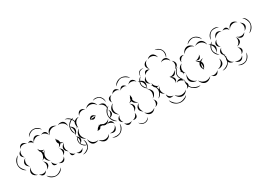

<svg xmlns="http://www.w3.org/2000/svg" viewBox="-76 -1767 4087 2907"><g transform="rotate(-30 1968.0 -314.0)"><path d="M267 -575Q278 -609 310.5 -629.5Q343 -650 378 -650Q414 -651 447 -632Q480 -613 493 -579Q470 -606 438.5 -623.5Q407 -641 379 -640Q350 -640 319.5 -621.5Q289 -603 267 -575ZM293 -470Q294 -492 307.5 -514Q321 -536 342 -543Q363 -551 387.5 -541.5Q412 -532 426 -515Q407 -526 387 -526Q367 -526 350 -521Q333 -515 317 -502.5Q301 -490 293 -470ZM60 -485Q64 -505 80.5 -524Q97 -543 117 -546Q138 -549 159 -536Q180 -523 190 -505Q174 -519 155.5 -522Q137 -525 121 -522Q104 -520 87.5 -511.5Q71 -503 60 -485ZM551 -442Q549 -470 564.5 -498.5Q580 -527 605 -538Q631 -550 662.5 -542.5Q694 -535 714 -515Q689 -527 662.5 -526.5Q636 -526 615 -516Q595 -507 576.5 -488Q558 -469 551 -442ZM867 -539Q904 -541 935.5 -517.5Q967 -494 982 -460Q996 -426 990.5 -387Q985 -348 958 -323Q975 -356 979.5 -392.5Q984 -429 972 -456Q961 -484 931.5 -506Q902 -528 867 -539ZM733 -514Q753 -528 781.5 -530Q810 -532 830 -518Q851 -504 859 -476Q867 -448 861 -425Q859 -449 846 -468Q833 -487 817 -498Q801 -509 778.5 -515Q756 -521 733 -514ZM442 -514Q456 -525 478.5 -529Q501 -533 516 -523Q532 -514 538.5 -492.5Q545 -471 541 -453Q539 -471 527.5 -483Q516 -495 504 -503Q491 -511 475.5 -515.5Q460 -520 442 -514ZM206 -505Q217 -514 234.5 -518Q252 -522 264 -515Q276 -507 280.5 -489.5Q285 -472 282 -458Q280 -472 270.5 -480Q261 -488 252 -494Q242 -500 230.5 -504.5Q219 -509 206 -505ZM60 -346Q42 -352 26.5 -370Q11 -388 11 -407Q11 -427 26.5 -444.5Q42 -462 60 -469Q45 -457 40 -440Q35 -423 35 -407Q35 -392 40 -375Q45 -358 60 -346ZM-15 -162Q-53 -176 -75.5 -213.5Q-98 -251 -98 -292Q-98 -333 -75.5 -370Q-53 -407 -15 -421Q-46 -395 -67 -359.5Q-88 -324 -88 -292Q-88 -259 -67 -224Q-46 -189 -15 -162ZM867 -410Q892 -403 912.5 -381.5Q933 -360 936 -334Q938 -309 922 -283.5Q906 -258 883 -247Q901 -265 907.5 -288Q914 -311 912 -332Q910 -353 899 -374Q888 -395 867 -410ZM590 -351Q594 -350 597 -348Q599 -355 603 -361Q601 -352 602 -344Q617 -332 627 -313.5Q637 -295 635 -276V-275Q644 -267 656 -261Q668 -255 683 -254Q657 -246 629 -257Q621 -242 605.5 -230Q590 -218 574 -214Q589 -224 597.5 -238.5Q606 -253 609 -268Q605 -272 602 -276Q592 -290 591 -309Q590 -328 596 -345Q593 -348 590 -351ZM374 -103Q347 -113 327 -139Q307 -165 307 -192Q287 -173 264 -166Q287 -183 299.5 -207Q312 -231 314 -254Q315 -274 309 -295Q309 -295 309 -295Q300 -301 295 -312Q290 -323 289 -336Q284 -342 278 -348Q284 -346 289 -342Q289 -350 291 -359Q292 -343 303 -331Q306 -328 309 -325Q314 -321 322 -315Q333 -308 346 -303Q359 -298 374 -302Q356 -289 332 -289Q337 -276 338 -262Q354 -279 374 -286Q352 -267 341.5 -242Q331 -217 331 -194Q331 -171 341.5 -146Q352 -121 374 -103ZM602 -335Q604 -320 611 -307Q609 -322 602 -335ZM60 -186Q39 -194 22 -214.5Q5 -235 5 -258Q5 -281 22 -301.5Q39 -322 60 -330Q43 -315 36 -295.5Q29 -276 29 -258Q29 -240 36 -220.5Q43 -201 60 -186ZM683 -91Q661 -99 644 -120Q627 -141 627 -165Q627 -188 644 -209Q661 -230 683 -238Q665 -223 658 -203Q651 -183 651 -165Q651 -146 658 -126Q665 -106 683 -91ZM883 -231Q903 -224 919 -205Q935 -186 935 -165Q935 -144 919 -125Q903 -106 883 -99Q899 -112 905 -130Q911 -148 911 -165Q911 -182 905 -200Q899 -218 883 -231ZM574 -198Q592 -192 607 -174.5Q622 -157 622 -139Q622 -120 607 -102.5Q592 -85 574 -79Q588 -91 593 -107.5Q598 -124 598 -139Q598 -154 593 -170Q588 -186 574 -198ZM100 -15Q75 -17 51.5 -35Q28 -53 22 -78Q15 -102 27 -129Q39 -156 60 -170Q45 -150 42.5 -126.5Q40 -103 45 -84Q50 -64 63.5 -45Q77 -26 100 -15ZM264 -151Q283 -141 298 -120Q313 -99 311 -78Q309 -57 291 -39Q273 -21 252 -15Q270 -27 277.5 -45Q285 -63 287 -80Q288 -97 283.5 -116Q279 -135 264 -151ZM958 -131Q980 -104 980 -66.5Q980 -29 962 2Q944 32 910.5 49.5Q877 67 843 60Q878 55 908.5 37.5Q939 20 954 -4Q968 -28 968.5 -63Q969 -98 958 -131ZM442 -15Q428 -9 408 -10Q388 -11 378 -22Q367 -34 367 -53.5Q367 -73 374 -87Q372 -71 379.5 -59.5Q387 -48 395 -39Q404 -30 415 -22Q426 -14 442 -15ZM755 -15Q742 -8 723.5 -6.5Q705 -5 693 -14Q682 -24 680 -42.5Q678 -61 683 -75Q683 -60 691.5 -50Q700 -40 709 -33Q718 -25 729 -18.5Q740 -12 755 -15ZM574 -63Q575 -43 564 -22Q553 -1 535 7Q517 14 494 7Q471 0 458 -15Q476 -6 493.5 -7.5Q511 -9 526 -15Q540 -21 554 -32.5Q568 -44 574 -63ZM883 -35Q880 -17 866.5 0Q853 17 835 20Q817 24 798.5 12Q780 0 771 -15Q785 -4 801 -2.5Q817 -1 831 -3Q845 -6 859.5 -12.5Q874 -19 883 -35ZM236 -15Q230 3 212.5 18Q195 33 176 33Q157 33 139.5 18Q122 3 116 -15Q128 -1 144.5 4Q161 9 176 9Q191 9 207.5 4Q224 -1 236 -15ZM454 60Q441 97 404.5 118.5Q368 140 329 140Q290 140 253.5 118.5Q217 97 204 60Q229 90 263.5 110Q298 130 329 130Q361 130 395 110Q429 90 454 60Z M1379 -571Q1404 -589 1437.5 -586.5Q1471 -584 1496 -566Q1522 -548 1534.5 -517Q1547 -486 1539 -456Q1537 -487 1524 -515Q1511 -543 1490 -558Q1470 -572 1439.5 -575.5Q1409 -579 1379 -571ZM1231 -515Q1246 -538 1275 -552Q1304 -566 1332 -561Q1359 -555 1380.5 -530.5Q1402 -506 1406 -478Q1392 -503 1370.5 -518Q1349 -533 1327 -537Q1305 -542 1279 -537Q1253 -532 1231 -515ZM1086 -474Q1087 -495 1101 -516.5Q1115 -538 1135 -544Q1156 -550 1179 -540.5Q1202 -531 1215 -514Q1197 -525 1177.5 -525.5Q1158 -526 1142 -521Q1126 -516 1110 -505Q1094 -494 1086 -474ZM906 -267Q877 -292 870 -333Q863 -374 877 -410Q891 -447 923.5 -472.5Q956 -498 994 -497Q958 -484 927.5 -460Q897 -436 886 -407Q875 -378 881 -339.5Q887 -301 906 -267ZM1419 -470Q1441 -477 1467.5 -470Q1494 -463 1508 -445Q1521 -427 1520 -399.5Q1519 -372 1507 -353Q1512 -375 1506 -395.5Q1500 -416 1488 -431Q1477 -445 1459.5 -457Q1442 -469 1419 -470ZM988 -329Q972 -349 969 -378.5Q966 -408 979 -429Q993 -450 1020.5 -460.5Q1048 -471 1073 -465Q1048 -462 1029 -447.5Q1010 -433 1000 -416Q989 -399 984.5 -376Q980 -353 988 -329ZM1196 -331Q1198 -341 1204 -352Q1201 -356 1199 -360Q1202 -357 1205 -354Q1212 -366 1222 -374.5Q1232 -383 1243 -384Q1257 -387 1272 -379Q1287 -371 1297 -360Q1299 -362 1301 -365Q1300 -361 1299 -358Q1302 -353 1305 -349Q1301 -352 1297 -354Q1290 -341 1278 -330.5Q1266 -320 1252 -320Q1240 -319 1228 -326.5Q1216 -334 1208 -345Q1201 -339 1196 -331ZM1247 -361Q1239 -359 1230.5 -356.5Q1222 -354 1214 -349Q1223 -345 1232.5 -344Q1242 -343 1251 -344Q1262 -344 1273 -346.5Q1284 -349 1293 -356Q1282 -362 1270 -362Q1258 -362 1247 -361ZM1511 -338Q1526 -323 1533 -299Q1540 -275 1532 -256Q1523 -237 1500.5 -226Q1478 -215 1457 -216Q1477 -222 1490 -236Q1503 -250 1510 -265Q1517 -281 1519 -300Q1521 -319 1511 -338ZM1008 -126Q979 -133 955.5 -157.5Q932 -182 928 -212Q925 -241 942 -270.5Q959 -300 985 -313Q965 -292 957 -265Q949 -238 952 -215Q955 -191 969 -167Q983 -143 1008 -126ZM979 -35Q947 -34 920 -55Q893 -76 882 -106Q871 -135 877 -168.5Q883 -202 907 -223Q892 -195 887 -164Q882 -133 891 -109Q900 -85 924.5 -65Q949 -45 979 -35ZM1216 -131Q1217 -136 1219 -140Q1212 -141 1206 -144Q1214 -143 1221 -146Q1236 -181 1268 -195Q1272 -205 1271 -216Q1275 -208 1277 -198Q1281 -199 1286 -200Q1290 -200 1294 -200Q1289 -208 1286 -216Q1294 -206 1305 -200Q1324 -196 1342 -184Q1353 -182 1364 -182Q1383 -182 1404.5 -189.5Q1426 -197 1441 -216Q1433 -194 1412 -176.5Q1391 -159 1368 -158Q1369 -155 1371 -152Q1368 -155 1364 -158Q1339 -158 1316 -176Q1302 -178 1289 -176Q1283 -175 1278 -174Q1276 -160 1269 -153Q1261 -144 1248 -141Q1235 -138 1222 -140Q1219 -136 1216 -131ZM1387 -152Q1400 -164 1421.5 -170Q1443 -176 1459 -168Q1475 -160 1483 -139.5Q1491 -119 1489 -101Q1485 -119 1473 -129.5Q1461 -140 1448 -146Q1435 -153 1419 -156Q1403 -159 1387 -152ZM1156 -15Q1134 1 1103 2.5Q1072 4 1050 -11Q1028 -27 1018 -56.5Q1008 -86 1015 -112Q1018 -85 1032 -64Q1046 -43 1063 -31Q1081 -19 1105.5 -13.5Q1130 -8 1156 -15ZM1479 -88Q1483 -66 1473.5 -41.5Q1464 -17 1445 -5Q1425 6 1399 1.5Q1373 -3 1356 -17Q1377 -10 1397 -13.5Q1417 -17 1433 -26Q1448 -35 1461.5 -50.5Q1475 -66 1479 -88ZM1558 -67Q1566 -31 1547.5 5Q1529 41 1497 61Q1465 80 1425 81Q1385 82 1355 58Q1391 70 1428.5 69Q1466 68 1492 52Q1517 36 1535 3Q1553 -30 1558 -67ZM1340 -14Q1330 13 1303.5 33Q1277 53 1248 53Q1219 52 1192.5 32Q1166 12 1156 -15Q1175 7 1200 17.5Q1225 28 1248 29Q1271 29 1296 18.5Q1321 8 1340 -14Z M1796 -580Q1808 -617 1843 -639Q1878 -661 1916 -662Q1955 -663 1990.5 -643Q2026 -623 2041 -587Q2015 -616 1981 -634.5Q1947 -653 1916 -652Q1886 -651 1853 -630.5Q1820 -610 1796 -580ZM1685 -505Q1691 -523 1709 -538.5Q1727 -554 1746 -554Q1766 -554 1783.5 -538.5Q1801 -523 1808 -505Q1796 -520 1779 -525Q1762 -530 1746 -530Q1731 -530 1714 -525Q1697 -520 1685 -505ZM1968 -513Q1979 -530 2000 -542.5Q2021 -555 2041 -551Q2061 -547 2076.5 -528Q2092 -509 2096 -489Q2085 -507 2069 -515.5Q2053 -524 2037 -527Q2021 -530 2002.5 -528Q1984 -526 1968 -513ZM1820 -493Q1824 -510 1839 -526.5Q1854 -543 1872 -544Q1889 -546 1907 -533.5Q1925 -521 1932 -504Q1920 -517 1904 -519.5Q1888 -522 1874 -521Q1860 -519 1845 -513.5Q1830 -508 1820 -493ZM1621 -401Q1608 -414 1601.5 -435Q1595 -456 1603 -473Q1610 -489 1630.5 -497.5Q1651 -506 1669 -505Q1651 -500 1641 -488Q1631 -476 1625 -463Q1619 -449 1616 -433.5Q1613 -418 1621 -401ZM2109 -480Q2135 -482 2162.5 -468Q2190 -454 2201 -430Q2212 -406 2205 -376Q2198 -346 2179 -327Q2190 -351 2189 -375.5Q2188 -400 2179 -420Q2170 -439 2152 -456Q2134 -473 2109 -480ZM1546 -119Q1506 -133 1483 -172Q1460 -211 1460 -254Q1460 -297 1483 -336Q1506 -375 1546 -389Q1513 -362 1491.5 -325Q1470 -288 1470 -254Q1470 -220 1491.5 -183Q1513 -146 1546 -119ZM1621 -194Q1593 -205 1572.5 -232.5Q1552 -260 1552 -290Q1552 -320 1572.5 -347.5Q1593 -375 1621 -385Q1598 -366 1587 -340Q1576 -314 1576 -290Q1576 -266 1587 -240Q1598 -214 1621 -194ZM1965 -209Q1939 -210 1914.5 -227Q1890 -244 1883 -269L1882 -272Q1858 -263 1835 -268Q1850 -270 1861 -277.5Q1872 -285 1880 -295Q1882 -326 1902 -351Q1902 -359 1900 -366Q1904 -361 1906 -355Q1911 -360 1916 -364Q1912 -357 1909 -350Q1914 -335 1914.5 -319Q1915 -303 1907 -291Q1905 -288 1903 -286Q1904 -281 1906 -276Q1912 -256 1926.5 -237.5Q1941 -219 1965 -209ZM2254 -331Q2288 -319 2308 -286Q2328 -253 2328 -217Q2328 -181 2308.5 -148Q2289 -115 2255 -103Q2282 -126 2300 -157.5Q2318 -189 2318 -217Q2318 -246 2300 -277Q2282 -308 2254 -331ZM2180 -311Q2204 -302 2222.5 -278.5Q2241 -255 2241 -229Q2241 -203 2222.5 -179.5Q2204 -156 2180 -147Q2200 -164 2208.5 -186Q2217 -208 2217 -229Q2217 -250 2208.5 -272Q2200 -294 2180 -311ZM1835 -252Q1855 -245 1872 -225Q1889 -205 1889 -183Q1889 -161 1872 -141Q1855 -121 1835 -114Q1852 -128 1858.5 -147Q1865 -166 1865 -183Q1865 -201 1858.5 -219.5Q1852 -238 1835 -252ZM1965 -47Q1943 -55 1926 -76Q1909 -97 1909 -120Q1909 -143 1926 -164Q1943 -185 1965 -193Q1947 -178 1940 -158Q1933 -138 1933 -120Q1933 -102 1940 -82Q1947 -62 1965 -47ZM1621 -59Q1603 -65 1588 -82.5Q1573 -100 1573 -119Q1573 -137 1588 -154.5Q1603 -172 1621 -178Q1607 -166 1602 -150Q1597 -134 1597 -119Q1597 -104 1602 -87.5Q1607 -71 1621 -59ZM2180 -131Q2195 -120 2205 -99.5Q2215 -79 2210 -60Q2205 -42 2186 -29.5Q2167 -17 2148 -15Q2165 -23 2174 -37.5Q2183 -52 2187 -67Q2191 -81 2191 -98Q2191 -115 2180 -131ZM1835 -98Q1843 -81 1841.5 -58.5Q1840 -36 1827 -23Q1814 -10 1791.5 -8.5Q1769 -7 1752 -15Q1770 -13 1784.5 -21.5Q1799 -30 1810 -40Q1820 -51 1828.5 -65.5Q1837 -80 1835 -98ZM1736 -15Q1726 1 1705.5 11.5Q1685 22 1667 17Q1649 13 1636 -5.5Q1623 -24 1621 -43Q1629 -26 1643.5 -18Q1658 -10 1673 -6Q1687 -3 1704 -3.5Q1721 -4 1736 -15ZM2132 -15Q2121 9 2095 25.5Q2069 42 2043 39Q2016 37 1994 16Q1972 -5 1965 -31Q1980 -9 2002 2Q2024 13 2045 15Q2066 17 2089.5 10.5Q2113 4 2132 -15ZM1977 60Q1968 85 1943.5 100.5Q1919 116 1892 116Q1865 116 1840.5 100.5Q1816 85 1807 60Q1824 80 1847.5 93Q1871 106 1892 106Q1913 106 1936.5 93Q1960 80 1977 60Z M2571 -767Q2604 -771 2634 -752Q2664 -733 2678 -704Q2693 -674 2690 -639Q2687 -604 2664 -580Q2677 -610 2679 -643Q2681 -676 2670 -699Q2658 -723 2630.5 -741.5Q2603 -760 2571 -767ZM2411 -695Q2426 -715 2453 -725.5Q2480 -736 2504 -728Q2528 -721 2544.5 -696.5Q2561 -672 2562 -647Q2552 -670 2534 -684.5Q2516 -699 2497 -705Q2478 -711 2455 -709.5Q2432 -708 2411 -695ZM2363 -560Q2345 -572 2333.5 -595.5Q2322 -619 2327 -640Q2332 -661 2352.5 -676.5Q2373 -692 2395 -695Q2375 -685 2364.5 -668Q2354 -651 2350 -634Q2346 -618 2348 -598Q2350 -578 2363 -560ZM2190 -530Q2183 -549 2189.5 -570Q2196 -591 2211 -604Q2227 -617 2249 -619.5Q2271 -622 2288 -612Q2245 -619 2218 -596Q2190 -573 2190 -530ZM2562 -556Q2577 -574 2603 -582.5Q2629 -591 2650 -583Q2672 -575 2685.5 -551.5Q2699 -528 2699 -505Q2691 -527 2675 -540.5Q2659 -554 2642 -561Q2624 -567 2603 -567.5Q2582 -568 2562 -556ZM2264 -504Q2264 -521 2273 -540Q2282 -559 2297 -565Q2313 -571 2332.5 -564Q2352 -557 2363 -545Q2348 -552 2333.5 -550Q2319 -548 2306 -543Q2294 -538 2281.5 -529Q2269 -520 2264 -504ZM2203 -315Q2171 -325 2150 -355Q2129 -385 2127 -419Q2125 -452 2142 -484Q2159 -516 2190 -530Q2166 -507 2151 -476.5Q2136 -446 2137 -419Q2139 -392 2157.5 -364Q2176 -336 2203 -315ZM2714 -498Q2733 -487 2746 -464.5Q2759 -442 2756 -420Q2752 -398 2732.5 -381Q2713 -364 2691 -360Q2710 -371 2719.5 -389Q2729 -407 2732 -424Q2735 -441 2731.5 -461Q2728 -481 2714 -498ZM2269 -360Q2249 -365 2231.5 -382.5Q2214 -400 2212 -420Q2210 -440 2224.5 -460Q2239 -480 2257 -489Q2243 -475 2239 -456.5Q2235 -438 2236 -422Q2238 -406 2245 -389Q2252 -372 2269 -360ZM2363 -270Q2345 -263 2322.5 -266Q2300 -269 2288 -284Q2275 -298 2275.5 -321Q2276 -344 2285 -360Q2282 -341 2289 -326Q2296 -311 2306 -299Q2316 -288 2330 -279Q2344 -270 2363 -270ZM2676 -360Q2678 -340 2668 -318Q2658 -296 2640 -288Q2623 -279 2599.5 -285Q2576 -291 2562 -305Q2580 -297 2598 -300Q2616 -303 2630 -309Q2644 -316 2657.5 -328.5Q2671 -341 2676 -360ZM2731 -290Q2744 -292 2757 -286.5Q2770 -281 2776 -270Q2783 -259 2781 -244.5Q2779 -230 2771 -221Q2776 -232 2774.5 -244Q2773 -256 2768 -265Q2763 -273 2753.5 -280.5Q2744 -288 2731 -290ZM2562 -290Q2581 -289 2601 -277Q2621 -265 2627 -246Q2633 -228 2624 -206.5Q2615 -185 2600 -173Q2610 -189 2609.5 -206.5Q2609 -224 2605 -239Q2600 -254 2590 -268Q2580 -282 2562 -290ZM2379 -120Q2359 -125 2340.5 -142.5Q2322 -160 2319 -181Q2316 -202 2330 -223.5Q2344 -245 2363 -254Q2348 -239 2344.5 -220Q2341 -201 2343 -184Q2345 -167 2353.5 -149.5Q2362 -132 2379 -120ZM2616 -170Q2626 -184 2646 -193.5Q2666 -203 2682 -198Q2699 -193 2710.5 -174.5Q2722 -156 2723 -138Q2716 -154 2702.5 -162.5Q2689 -171 2676 -175Q2662 -179 2646.5 -179.5Q2631 -180 2616 -170ZM2723 -122Q2738 -113 2748.5 -94.5Q2759 -76 2755 -59Q2751 -42 2733.5 -29.5Q2716 -17 2699 -15Q2715 -23 2722 -37Q2729 -51 2732 -64Q2735 -78 2734.5 -93.5Q2734 -109 2723 -122ZM2479 -31Q2463 -22 2440 -21Q2417 -20 2403 -31Q2388 -43 2384 -65.5Q2380 -88 2386 -105Q2387 -87 2396.5 -73Q2406 -59 2418 -50Q2429 -41 2444.5 -34.5Q2460 -28 2479 -31ZM2684 -15Q2672 12 2643.5 31Q2615 50 2585 48Q2555 46 2529 24Q2503 2 2494 -27Q2512 -3 2537 10Q2562 23 2586 24Q2610 25 2636.5 16Q2663 7 2684 -15ZM2645 60Q2621 96 2577.5 110Q2534 124 2492 114Q2450 104 2416.5 72.5Q2383 41 2378 -2Q2398 37 2429 67Q2460 97 2494 104Q2528 112 2569 99Q2610 86 2645 60Z M3048 -589Q3066 -621 3102 -635.5Q3138 -650 3174 -644Q3210 -638 3240 -612.5Q3270 -587 3277 -551Q3258 -583 3230 -606Q3202 -629 3173 -634Q3144 -639 3110 -626Q3076 -613 3048 -589ZM2935 -489Q2941 -518 2965 -541.5Q2989 -565 3019 -569Q3048 -573 3077.5 -556.5Q3107 -540 3120 -514Q3098 -534 3071.5 -541Q3045 -548 3022 -545Q2998 -542 2974.5 -528Q2951 -514 2935 -489ZM3136 -512Q3156 -533 3188 -541Q3220 -549 3246 -538Q3272 -527 3288.5 -498.5Q3305 -470 3304 -441Q3295 -469 3276.5 -488Q3258 -507 3237 -516Q3215 -525 3188.5 -525Q3162 -525 3136 -512ZM2835 -401Q2827 -418 2829.5 -440.5Q2832 -463 2845 -476Q2859 -489 2881.5 -490Q2904 -491 2921 -482Q2902 -484 2887 -476.5Q2872 -469 2862 -459Q2851 -448 2842.5 -434Q2834 -420 2835 -401ZM3314 -429Q3341 -427 3366 -408.5Q3391 -390 3399 -364Q3406 -338 3394 -309Q3382 -280 3360 -264Q3376 -286 3378.5 -311Q3381 -336 3376 -357Q3370 -378 3354.5 -398Q3339 -418 3314 -429ZM2808 -227Q2786 -239 2770.5 -264Q2755 -289 2758 -314Q2761 -339 2782 -360Q2803 -381 2828 -387Q2807 -373 2796 -352Q2785 -331 2782 -311Q2780 -291 2785.5 -268.5Q2791 -246 2808 -227ZM3119 -376Q3122 -359 3115.5 -339Q3109 -319 3094 -311Q3079 -303 3059 -307.5Q3039 -312 3026 -323Q3042 -317 3056.5 -321Q3071 -325 3082 -332Q3094 -339 3105 -349Q3116 -359 3119 -376ZM2741 -157Q2709 -169 2690.5 -201Q2672 -233 2672 -267Q2673 -301 2692.5 -332Q2712 -363 2744 -374Q2718 -353 2700.5 -323.5Q2683 -294 2682 -267Q2682 -239 2698.5 -209.5Q2715 -180 2741 -157ZM3080 -135Q3076 -139 3072 -144Q3068 -140 3064 -137Q3067 -142 3070 -146Q3055 -165 3049.5 -191Q3044 -217 3053 -239Q3058 -252 3070 -264Q3062 -277 3050.5 -288Q3039 -299 3024 -307Q3058 -303 3084 -276Q3113 -296 3144 -295Q3129 -290 3117 -281.5Q3105 -273 3095 -262Q3104 -250 3107 -237Q3112 -213 3102.5 -188Q3093 -163 3075 -146Q3077 -141 3080 -135ZM3075 -230Q3069 -213 3067.5 -192.5Q3066 -172 3073 -152Q3083 -171 3085 -192Q3087 -213 3083 -231Q3082 -236 3080 -241Q3078 -235 3075 -230ZM2898 -47Q2869 -43 2838.5 -57Q2808 -71 2794 -96Q2780 -122 2785 -155Q2790 -188 2809 -210Q2799 -183 2801.5 -155.5Q2804 -128 2816 -108Q2827 -87 2848.5 -70Q2870 -53 2898 -47ZM3433 -201Q3459 -171 3459.5 -128.5Q3460 -86 3440 -52Q3421 -18 3384 3Q3347 24 3308 17Q3347 10 3381.5 -9.5Q3416 -29 3432 -57Q3447 -84 3447 -124Q3447 -164 3433 -201ZM3353 -171Q3367 -149 3368 -119.5Q3369 -90 3354 -69Q3338 -48 3309.5 -40Q3281 -32 3256 -39Q3282 -41 3302 -54Q3322 -67 3334 -83Q3347 -100 3353 -123Q3359 -146 3353 -171ZM2910 41Q2871 56 2830 41.5Q2789 27 2762 -4Q2735 -35 2728 -78.5Q2721 -122 2741 -157Q2734 -117 2741 -76.5Q2748 -36 2770 -11Q2791 14 2830 28Q2869 42 2910 41ZM3104 -5Q3089 21 3057.5 36.5Q3026 52 2996 47Q2966 42 2942 16.5Q2918 -9 2912 -39Q2928 -13 2952 3Q2976 19 3000 23Q3024 28 3052.5 21Q3081 14 3104 -5ZM3242 -32Q3239 -13 3225 6Q3211 25 3191 29Q3172 33 3151.5 21.5Q3131 10 3120 -6Q3136 6 3153.5 7.5Q3171 9 3186 5Q3202 2 3217.5 -6.5Q3233 -15 3242 -32Z M3390 -473Q3385 -508 3404 -541Q3423 -574 3455 -590Q3486 -607 3524 -605.5Q3562 -604 3588 -580Q3555 -593 3519.5 -594Q3484 -595 3459 -582Q3434 -568 3415.5 -538Q3397 -508 3390 -473ZM3719 -470Q3722 -494 3740 -516.5Q3758 -539 3782 -545Q3806 -550 3832 -538Q3858 -526 3871 -505Q3851 -520 3828.5 -523Q3806 -526 3787 -521Q3768 -517 3749 -504.5Q3730 -492 3719 -470ZM3465 -453Q3464 -475 3476.5 -497.5Q3489 -520 3509 -528Q3529 -537 3553.5 -529Q3578 -521 3592 -505Q3573 -515 3553.5 -514Q3534 -513 3518 -506Q3502 -500 3487 -487Q3472 -474 3465 -453ZM3608 -505Q3620 -517 3640 -523.5Q3660 -530 3675 -523Q3691 -516 3699 -497Q3707 -478 3706 -461Q3701 -477 3689.5 -486.5Q3678 -496 3665 -501Q3653 -507 3638 -509.5Q3623 -512 3608 -505ZM3964 -525Q4000 -508 4018.5 -469Q4037 -430 4033 -390Q4029 -350 4003.5 -315.5Q3978 -281 3940 -271Q3973 -294 3996.5 -326.5Q4020 -359 4023 -391Q4026 -423 4009 -459.5Q3992 -496 3964 -525ZM3895 -481Q3916 -473 3933 -452.5Q3950 -432 3950 -409Q3950 -386 3933 -365.5Q3916 -345 3895 -337Q3912 -352 3919 -371.5Q3926 -391 3926 -409Q3926 -427 3919 -446.5Q3912 -466 3895 -481ZM3390 -218Q3356 -230 3336.5 -263Q3317 -296 3317 -332Q3317 -367 3336.5 -400Q3356 -433 3390 -445Q3363 -422 3345 -391Q3327 -360 3327 -332Q3327 -303 3345 -272Q3363 -241 3390 -218ZM3465 -310Q3446 -317 3430.5 -335Q3415 -353 3415 -374Q3415 -394 3430.5 -412Q3446 -430 3465 -437Q3450 -424 3444.5 -407Q3439 -390 3439 -374Q3439 -357 3444.5 -340Q3450 -323 3465 -310ZM3883 -325Q3876 -305 3856.5 -289Q3837 -273 3816 -273Q3795 -273 3775.5 -289Q3756 -305 3749 -325Q3762 -309 3780.5 -303Q3799 -297 3816 -297Q3833 -297 3851 -303Q3869 -309 3883 -325ZM3732 -323Q3749 -308 3757 -282.5Q3765 -257 3757 -236Q3748 -215 3725 -202.5Q3702 -190 3679 -190Q3700 -197 3714 -212.5Q3728 -228 3734 -245Q3741 -262 3742 -282.5Q3743 -303 3732 -323ZM3465 -166Q3446 -173 3430.5 -191.5Q3415 -210 3415 -230Q3415 -250 3430.5 -268.5Q3446 -287 3465 -294Q3450 -281 3444.5 -263.5Q3439 -246 3439 -230Q3439 -214 3444.5 -196.5Q3450 -179 3465 -166ZM3679 -174Q3697 -168 3712 -150.5Q3727 -133 3727 -115Q3727 -96 3712 -78.5Q3697 -61 3679 -55Q3693 -67 3698 -83.5Q3703 -100 3703 -115Q3703 -130 3698 -146Q3693 -162 3679 -174ZM3525 -15Q3501 -13 3476.5 -26Q3452 -39 3443 -60Q3434 -81 3441 -107.5Q3448 -134 3465 -150Q3455 -130 3456.5 -108.5Q3458 -87 3465 -70Q3473 -53 3487.5 -37.5Q3502 -22 3525 -15ZM3754 -43Q3758 -8 3738 24.5Q3718 57 3686 74Q3654 90 3616 87Q3578 84 3552 60Q3585 74 3620.5 76Q3656 78 3682 65Q3707 52 3726.5 22Q3746 -8 3754 -43ZM3679 -39Q3675 -17 3658 3Q3641 23 3619 26Q3597 30 3574 17Q3551 4 3540 -15Q3557 -1 3577 2.5Q3597 6 3615 3Q3632 0 3650 -10Q3668 -20 3679 -39Z"/></g></svg>

Font: Rubik Puddles
Style: Regular
Weight: 400
Designer: Hubert and Fischer, NaN
Foundry: Hubert and Fischer, NaN
Version: Version 2.200